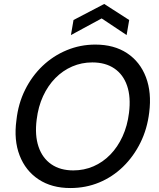

<svg xmlns="http://www.w3.org/2000/svg" viewBox="-20 -937 804 969"><path d="M335 12Q241 12 175 -31.5Q109 -75 79 -152.5Q49 -230 63 -331Q72 -414 106.5 -483.5Q141 -553 194.5 -604Q248 -655 316.5 -683.5Q385 -712 461 -712Q556 -712 621.5 -668.5Q687 -625 716.5 -547.5Q746 -470 733 -369Q723 -286 688.5 -216.5Q654 -147 601 -95.5Q548 -44 480.5 -16Q413 12 335 12ZM350 -77Q404 -77 451.5 -97.5Q499 -118 536.5 -156.5Q574 -195 598.5 -248.5Q623 -302 631 -367Q641 -447 621.5 -504Q602 -561 557 -591.5Q512 -622 446 -622Q392 -622 344.5 -601.5Q297 -581 259.5 -543Q222 -505 197.5 -452Q173 -399 165 -333Q155 -254 174.5 -196.5Q194 -139 239 -108Q284 -77 350 -77ZM338 -760 351 -836 506 -917 632 -836 619 -760 493 -844Z"/></svg>

Font: DM Sans 11pt Medium
Style: Italic
Weight: 500
Italic angle: -10°
Version: Version 4.004;gftools[0.9.30]